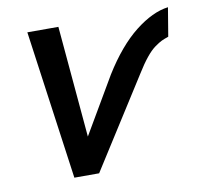

<svg xmlns="http://www.w3.org/2000/svg" viewBox="-62 -554 649 619"><g transform="rotate(-10 263.0 -244.5)"><path d="M133.3 0 65.4 -487.8H167L199.2 -123L307.1 -307.1Q359.9 -392.1 417.2 -437.3Q474.6 -482.4 525.9 -488.8L510.3 -395Q496.1 -390.1 487.8 -386.2Q479.5 -382.3 465.1 -372.1Q450.7 -361.8 435.1 -342.5Q419.4 -323.2 401.9 -294.9L214.4 0Z"/></g></svg>

Font: HK Grotesk Medium Italic
Style: Regular
Weight: 500
Italic angle: -13°
Designer: Alfredo Marco Pradil and Stefan Peev
Foundry: Hanken Design Co.
Version: Version 1.000;PS 001.000;hotconv 1.0.88;makeotf.lib2.5.64775